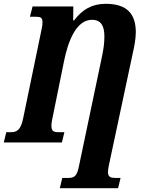

<svg xmlns="http://www.w3.org/2000/svg" viewBox="-40 -748 748 1008"><path d="M274 240H580L593 186H563C542 186 527 181 527 156C527 145 528 137 532 118L655 -459C665 -503 673 -544 673 -578C673 -673 629 -728 515 -728C443 -728 392 -698 349 -641H344L345 -714H131L117 -660H149C172 -660 183 -656 183 -632C183 -616 181 -606 176 -583L81 -124C69 -67 49 -54 18 -54H-7L-20 0H285L298 -54H268C237 -54 230 -63 230 -89C230 -95 230 -103 234 -121L297 -431C316 -523 357 -644 443 -644C492 -644 508 -609 508 -558C508 -522 504 -494 497 -459L375 122C365 174 352 186 321 186H287Z"/></svg>

Font: Noto Serif Condensed Extra
Style: Italic
Weight: 800
Width: 3
Italic angle: -12°
Designer: Monotype Design Team
Foundry: Monotype Imaging Inc.
Version: Version 1.901